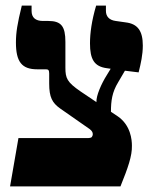

<svg xmlns="http://www.w3.org/2000/svg" viewBox="-20 -667 546 687"><path d="M16 0H411C438 -67 453 -109 452 -146C452 -166 448 -219 401 -251L377 -267C377 -306 381 -337 403 -373L427 -414L476 -408C484 -440 491 -471 491 -504C491 -556 473 -582 429 -587L394 -592C371 -595 359 -608 359 -628V-647H324C308 -593 302 -548 302 -512C302 -455 317 -429 362 -423L376 -421L362 -398C343 -368 324 -325 325 -302L326 -301L268 -340C220 -373 214 -387 214 -425V-517C214 -573 199 -592 153 -592H134C107 -592 93 -604 93 -628V-647H58C42 -582 37 -550 37 -515C37 -446 58 -419 113 -419H144C153 -419 156 -416 156 -404V-368C156 -319 167 -299 195 -279L301 -205C309 -199 312 -193 312 -187C312 -183 310 -178 308 -176C305 -174 301 -173 296 -173H46Z"/></svg>

Font: Noto Serif Hebrew SemiCondensed ExtraBold
Style: Regular
Weight: 800
Width: 4
Designer: Monotype Design Team
Foundry: Monotype Imaging Inc.
Version: Version 2.004